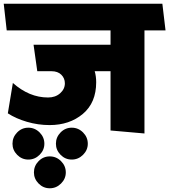

<svg xmlns="http://www.w3.org/2000/svg" viewBox="-31 -700 908 1030"><path d="M562 0V-318H477Q481 -305 483 -289.5Q485 -274 485 -259Q485 -149 413.5 -89Q342 -29 235 -29Q173 -29 113.5 -46.5Q54 -64 11 -92L38 -255Q82 -216 129 -196.5Q176 -177 227 -177Q266 -177 291.5 -199.5Q317 -222 317 -253Q317 -280 298 -299Q279 -318 245 -318H169L149 -460H562V-537H5L-11 -680H840L857 -537H744V16ZM121 156Q86 156 61 130.5Q36 105 36 71Q36 36 61 10.5Q86 -15 121 -15Q156 -15 181.5 10.5Q207 36 207 71Q207 105 181.5 130.5Q156 156 121 156ZM354 156Q319 156 294 130.5Q269 105 269 71Q269 36 294 10.5Q319 -15 354 -15Q389 -15 414.5 10.5Q440 36 440 71Q440 105 414.5 130.5Q389 156 354 156ZM236 310Q201 310 176 284.5Q151 259 151 225Q151 190 176 164.5Q201 139 236 139Q271 139 296.5 164.5Q322 190 322 225Q322 259 296.5 284.5Q271 310 236 310Z"/></svg>

Font: Palanquin Dark
Style: Bold
Weight: 700
Designer: Pria Ravichandran
Version: Version 1.000